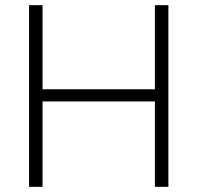

<svg xmlns="http://www.w3.org/2000/svg" viewBox="-20 -720 761 740"><path d="M92 0V-700H144V-376H577V-700H629V0H577V-329H144V0Z"/></svg>

Font: Red Hat Text Light
Style: Regular
Weight: 300
Designer: Pentagram, MCKL
Foundry: Pentagram, MCKL
Version: Version 1.023; ttfautohint (v1.8.3)